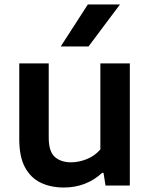

<svg xmlns="http://www.w3.org/2000/svg" viewBox="-20 -828 671 857"><path d="M265 9Q206.5 9 161.8 -12.5Q117 -34 91.5 -81.2Q66 -128.5 66 -206V-545H197.5V-213.5Q197.5 -151.5 224.8 -127.5Q252 -103.5 297 -103.5Q331 -103.5 366.8 -117.5Q402.5 -131.5 428 -161V-545H559.5V0H451L442 -56.5H436Q365 9 265 9ZM251 -620.5 372 -808H515.5L375 -620.5Z"/></svg>

Font: Encode Sans Semi Expanded SemiBold
Style: Regular
Weight: 600
Width: 6
Designer: Multiple Designers
Foundry: Impallari Type
Version: Version 3.000; ttfautohint (v1.8.3) -l 8 -r 50 -G 200 -x 14 